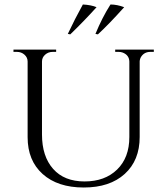

<svg xmlns="http://www.w3.org/2000/svg" viewBox="-20 -821 740 855"><path d="M293 -668 282 -670Q313 -736 349 -801Q386 -799 410 -789Q356 -729 293 -668ZM416 -668 405 -670Q435 -743 472 -801Q501 -801 533 -789Q465 -713 416 -668ZM665 -590H650Q623 -590 609 -569Q603 -560 602 -548V-211Q602 -107 535.5 -46.5Q469 14 353 14Q237 14 170 -46Q103 -106 103 -210V-547Q103 -565 89 -577.5Q75 -590 55 -590H40V-600H230V-590H215Q195 -590 181 -577.5Q167 -565 167 -547V-222Q167 -125 216.5 -69Q266 -13 356.5 -13Q447 -13 501.5 -66Q556 -119 556 -211V-547Q555 -576 526 -587Q518 -590 508 -590H493V-600H665Z"/></svg>

Font: Cinzel
Style: Regular
Weight: 400
Designer: Natanael Gama
Version: Version 1.001;PS 001.001;hotconv 1.0.56;makeotf.lib2.0.21325